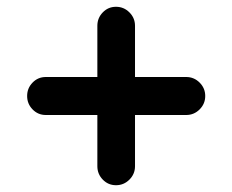

<svg xmlns="http://www.w3.org/2000/svg" viewBox="-20 -623 684 566"><path d="M529 -396Q552 -396 568.5 -379.5Q585 -363 585 -340Q585 -317 568.5 -300.5Q552 -284 529 -284H378V-133Q378 -110 361.5 -93.5Q345 -77 322 -77Q299 -77 283 -93.5Q267 -110 267 -133V-284H115Q92 -284 76 -300.5Q60 -317 60 -340Q60 -363 76 -379.5Q92 -396 115 -396H267V-547Q267 -570 283 -586.5Q299 -603 322 -603Q345 -603 361.5 -586.5Q378 -570 378 -547V-396Z"/></svg>

Font: Tsukimi Rounded
Style: Bold
Weight: 700
Designer: Takashi Funayama
Foundry: Takashi Funayama
Version: Version 1.032; ttfautohint (v1.8.3)